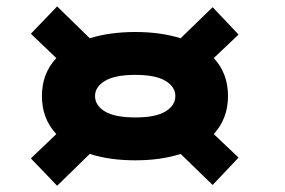

<svg xmlns="http://www.w3.org/2000/svg" viewBox="-20 -670 890 600"><path d="M158.5 -89.5 76.5 -175 156 -251Q111 -299 111 -370Q111 -440.5 156 -488.5L76.5 -564.5L158.5 -650L260.5 -550.5Q323.5 -570 403 -570Q481.5 -570 544.5 -550.5L644.5 -647.5L725.5 -562L648 -488.5Q692.5 -441 692.5 -370Q692.5 -299.5 648 -251L725.5 -177.5L644.5 -92L544.5 -189Q482.5 -169 403 -169Q322.5 -169 260.5 -189ZM403 -303Q466.5 -303 497.2 -321.8Q528 -340.5 528 -370Q528 -398.5 497.2 -417.2Q466.5 -436 403 -436Q339 -436 308 -417.2Q277 -398.5 277 -370Q277 -340.5 307.8 -321.8Q338.5 -303 403 -303Z"/></svg>

Font: League Mono Wide ExtraBold
Style: Regular
Weight: 800
Width: 8
Designer: Tyler Finck
Foundry: The League of Moveable Type / Tyler Finck
Version: Version 2.210